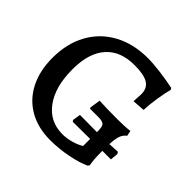

<svg xmlns="http://www.w3.org/2000/svg" viewBox="-164 -820 1001 1001"><g transform="rotate(45 336.0 -319.5)"><path d="M562 -141V-130Q562 -74 569 -42L562 -32Q524 -14 459.5 -1Q395 12 330 12Q240 12 173.5 -26Q107 -64 71 -134.5Q35 -205 35 -300Q35 -406 78.5 -485Q122 -564 202 -607.5Q282 -651 388 -651Q427 -651 481.5 -644Q536 -637 584 -627L589 -618Q581 -587 573 -538.5Q565 -490 563 -444L494 -439L495 -461Q497 -483 497 -493Q497 -537 466 -556.5Q435 -576 365 -576Q261 -576 206 -513.5Q151 -451 151 -332Q151 -203 205.5 -129Q260 -55 353 -55Q385 -55 418 -64.5Q451 -74 473 -88V-140L346 -139L340 -147L347 -191Q382 -190 473 -190V-199Q473 -231 463 -241Q453 -251 423 -251H361L358 -257L367 -316Q422 -313 500 -313Q559 -313 592 -318L598 -288Q581 -276 573 -255Q565 -234 563 -192L623 -195L629 -184L625 -141Z"/></g></svg>

Font: Alegreya SC Medium
Style: Regular
Weight: 500
Designer: Juan Pablo del Peral
Foundry: Huerta Tipografica
Version: Version 2.007; ttfautohint (v1.6)